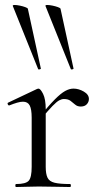

<svg xmlns="http://www.w3.org/2000/svg" viewBox="-20 -751 404 771"><path d="M143.4 -271 138.6 -281.6Q176 -327.4 200.2 -351.8Q224.4 -376.2 241.8 -385.7Q259.2 -395.2 275 -395.2Q296 -395.2 316.5 -383.3Q337 -371.4 337 -353.6Q337 -341.4 328.5 -332.3Q320 -323.2 304.4 -323.2Q290.6 -323.2 281.7 -331Q272.8 -338.8 263.1 -346.1Q253.4 -353.4 236.6 -353.4Q228 -353.4 217.9 -348.1Q207.8 -342.8 190.7 -325.3Q173.6 -307.8 143.4 -271ZM44.6 0Q41.6 0 41.6 -6Q41.6 -12 44.6 -12Q83.6 -12 95.4 -25.3Q107.2 -38.6 107.2 -81V-278.6Q107.2 -312 99.4 -327.3Q91.6 -342.6 72.2 -342.6Q62.4 -342.6 48.8 -338.7Q35.2 -334.8 17.8 -327.8Q13.8 -326.6 11.4 -331.8Q9 -337 12.6 -338.8L129.2 -394Q132 -395.2 134.6 -395.2Q142.4 -395.2 153 -374Q163.6 -352.8 163.6 -312.6V-81Q163.6 -52.6 170.8 -37.5Q178 -22.4 199.1 -17.2Q220.2 -12 261.4 -12Q264.6 -12 264.6 -6Q264.6 0 261.4 0Q236.8 0 204.3 -1Q171.8 -2 135.8 -2Q110.2 -2 86.2 -1Q62.2 0 44.6 0ZM264.2 -474Q265.2 -471 270.7 -472.5Q276.2 -474 275.2 -476L223 -716Q222 -719 212.4 -722.5Q202.8 -726 190.5 -728.5Q178.2 -731 169.8 -731Q161.4 -731 162.6 -727ZM133 -474Q134 -471 139.5 -472.5Q145 -474 144 -476L91.8 -716Q90.8 -719 81.2 -722.5Q71.6 -726 59.3 -728.5Q47 -731 38.6 -731Q30.2 -731 31.4 -727Z"/></svg>

Font: Cormorant Garamond Light
Style: Regular
Weight: 300
Designer: Christian Thalmann (Catharsis Fonts)
Foundry: Catharsis Fonts
Version: Version 4.001